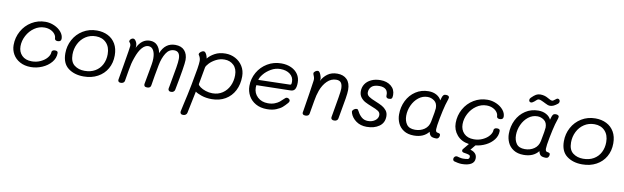

<svg xmlns="http://www.w3.org/2000/svg" viewBox="-50 -1265 6781 2086"><g transform="rotate(10 3340.5 -222.5)"><path d="M51 -205Q51 -288 90.5 -359Q130 -430 198.5 -471.5Q267 -513 350 -513Q400 -513 447.5 -492Q495 -471 524 -436Q553 -401 553 -362Q553 -329 514 -329Q499 -329 490 -336Q481 -343 481 -356Q481 -378 464.5 -400Q448 -422 418 -436Q388 -450 350 -450Q290 -450 238.5 -414.5Q187 -379 157 -322Q127 -265 127 -205Q127 -143 166 -103.5Q205 -64 275 -64Q327 -64 372 -85Q417 -106 443 -138Q469 -170 469 -201Q469 -211 479 -218Q489 -225 504 -225Q520 -225 528.5 -219.5Q537 -214 537 -200Q537 -144 498.5 -98.5Q460 -53 399.5 -27Q339 -1 275 -1Q206 -1 155 -29Q104 -57 77.5 -103.5Q51 -150 51 -205Z M620 -214Q620 -295 657.5 -364.5Q695 -434 763 -475.5Q831 -517 917 -517Q985 -517 1038.5 -490Q1092 -463 1122.5 -410.5Q1153 -358 1153 -283Q1153 -201 1116.5 -137Q1080 -73 1013 -36.5Q946 0 858 0Q755 0 687.5 -51.5Q620 -103 620 -214ZM1075 -283Q1075 -362 1031.5 -407.5Q988 -453 917 -453Q853 -453 803.5 -420.5Q754 -388 726.5 -333Q699 -278 699 -214Q699 -133 745 -97.5Q791 -62 858 -62Q925 -62 974 -90.5Q1023 -119 1049 -169.5Q1075 -220 1075 -283Z M1919 -368Q1919 -310 1865 -32Q1863 -19 1852 -9.5Q1841 0 1823 0Q1805 0 1797 -10.5Q1789 -21 1792 -34L1797 -59Q1824 -207 1834.5 -270Q1845 -333 1845 -368Q1845 -451 1780 -451Q1724 -451 1690 -396.5Q1656 -342 1641 -263Q1617 -139 1601 -34Q1597 -2 1559 -2Q1538 -2 1530 -12Q1522 -22 1525 -36L1552 -184L1565 -258Q1571 -293 1571 -324Q1571 -379 1552 -413Q1533 -447 1495 -447Q1460 -447 1426.5 -409.5Q1393 -372 1366 -294Q1352 -255 1345 -225.5Q1338 -196 1332 -160Q1331 -153 1327 -132Q1317 -80 1310 -31Q1308 -18 1296.5 -10Q1285 -2 1268 -2Q1251 -2 1243.5 -10.5Q1236 -19 1238 -32L1266 -195Q1301 -401 1301 -415Q1301 -435 1289 -449Q1288 -451 1284.5 -454.5Q1281 -458 1281 -463Q1281 -477 1293.5 -488Q1306 -499 1318 -499Q1333 -499 1344 -485Q1355 -471 1360 -455Q1364 -441 1364 -425Q1364 -416 1363 -411L1362 -404Q1412 -508 1503 -508Q1554 -508 1584 -476Q1614 -444 1623 -392Q1670 -511 1782 -511Q1849 -511 1884 -472Q1919 -433 1919 -368Z M2556 -299Q2556 -211 2521 -143Q2486 -75 2421.5 -37Q2357 1 2271 1Q2209 1 2158 -16.5Q2107 -34 2089 -50L2067 56L2039 192Q2036 207 2024 215.5Q2012 224 1995 224Q1976 224 1968.5 213Q1961 202 1964 189L1979 120Q2008 -4 2030 -118Q2053 -237 2062.5 -297Q2072 -357 2072 -384Q2072 -415 2056 -441Q2056 -442 2052.5 -445.5Q2049 -449 2049 -456Q2049 -470 2066 -483Q2083 -496 2097 -496Q2107 -496 2115 -488Q2135 -465 2142 -424Q2169 -459 2218.5 -486Q2268 -513 2337 -513Q2395 -513 2445 -486.5Q2495 -460 2525.5 -411.5Q2556 -363 2556 -299ZM2478 -299Q2478 -370 2437.5 -408.5Q2397 -447 2337 -447Q2287 -447 2243.5 -424.5Q2200 -402 2172 -372Q2144 -342 2141 -324L2137 -301Q2112 -162 2107 -135Q2109 -122 2133 -104.5Q2157 -87 2193.5 -75Q2230 -63 2268 -63Q2332 -63 2379.5 -95Q2427 -127 2452.5 -180.5Q2478 -234 2478 -299Z M2651 -212Q2651 -292 2690.5 -361.5Q2730 -431 2799 -472Q2868 -513 2952 -513Q3013 -513 3061 -491Q3109 -469 3135.5 -429.5Q3162 -390 3162 -338Q3162 -288 3147.5 -264.5Q3133 -241 3099 -241L2724 -233Q2722 -215 2722 -208Q2722 -144 2766.5 -102.5Q2811 -61 2881 -61Q2923 -61 2955 -73.5Q2987 -86 3006.5 -102Q3026 -118 3056 -147Q3065 -156 3076 -156Q3088 -156 3099 -147.5Q3110 -139 3110 -128Q3110 -115 3098 -102Q3071 -71 3048 -51Q3025 -31 2982.5 -13.5Q2940 4 2881 4Q2809 4 2757 -25.5Q2705 -55 2678 -104.5Q2651 -154 2651 -212ZM3081 -302Q3093 -302 3096 -309.5Q3099 -317 3099 -337Q3099 -388 3058.5 -419.5Q3018 -451 2952 -451Q2897 -451 2849 -423Q2801 -395 2770 -357Q2739 -319 2735 -293Z M3715 -355Q3715 -321 3705 -259Q3695 -197 3673 -77L3665 -32Q3663 -18 3651.5 -9.5Q3640 -1 3622 -1Q3604 -1 3595 -9.5Q3586 -18 3588 -32L3596 -77Q3614 -179 3626.5 -254.5Q3639 -330 3639 -354Q3639 -398 3623 -420Q3607 -442 3570 -442Q3513 -442 3469.5 -399Q3426 -356 3402 -290Q3383 -238 3373 -174L3348 -29Q3346 -15 3335 -7.5Q3324 0 3306 0Q3287 0 3278.5 -8Q3270 -16 3272 -29Q3274 -45 3276 -51Q3311 -265 3328 -388Q3329 -394 3329 -404Q3329 -416 3325 -428.5Q3321 -441 3314 -457Q3312 -463 3312 -467Q3312 -480 3327 -491Q3342 -502 3356 -502Q3369 -502 3380 -483Q3387 -472 3394 -449Q3401 -426 3399 -415L3395 -397Q3420 -446 3463 -477.5Q3506 -509 3570 -509Q3638 -509 3676.5 -469.5Q3715 -430 3715 -355Z M3800 -114Q3796 -126 3796 -133Q3799 -147 3813.5 -157.5Q3828 -168 3843 -168Q3852 -168 3857 -162.5Q3862 -157 3869 -143Q3886 -109 3914.5 -84.5Q3943 -60 3985 -60Q4032 -60 4064 -84.5Q4096 -109 4096 -144Q4096 -172 4072 -188Q4048 -204 3997 -223Q3951 -241 3922.5 -256.5Q3894 -272 3873.5 -299Q3853 -326 3853 -366Q3853 -410 3876 -445Q3899 -480 3942.5 -500.5Q3986 -521 4044 -521Q4115 -521 4160.5 -484Q4206 -447 4206 -385Q4206 -357 4198 -347Q4190 -337 4167 -337Q4151 -337 4143 -345Q4135 -353 4136 -365Q4139 -412 4114.5 -434Q4090 -456 4044 -456Q3983 -456 3956.5 -430Q3930 -404 3930 -366Q3930 -338 3955.5 -320.5Q3981 -303 4032 -283Q4077 -265 4105.5 -249Q4134 -233 4154 -207.5Q4174 -182 4174 -144Q4174 -72 4119.5 -33.5Q4065 5 3982 5Q3913 5 3865 -29.5Q3817 -64 3800 -114Z M4799 -428Q4793 -414 4783 -377Q4766 -314 4748.5 -223.5Q4731 -133 4731 -100Q4731 -83 4737 -74.5Q4743 -66 4759 -65Q4771 -63 4777 -58.5Q4783 -54 4783 -44Q4783 -26 4773.5 -14Q4764 -2 4748 -2Q4708 -2 4691 -14.5Q4674 -27 4666 -61Q4611 9 4503 9Q4436 9 4391.5 -19.5Q4347 -48 4326.5 -93.5Q4306 -139 4306 -189Q4306 -272 4340.5 -341.5Q4375 -411 4437.5 -452Q4500 -493 4580 -493Q4630 -493 4667.5 -472Q4705 -451 4720 -417L4730 -450Q4735 -467 4744 -477Q4753 -487 4771 -487Q4788 -487 4798 -480.5Q4808 -474 4808 -464Q4808 -458 4804.5 -445.5Q4801 -433 4799 -428ZM4688 -325Q4688 -380 4654 -405Q4620 -430 4580 -430Q4525 -430 4480.5 -395Q4436 -360 4410.5 -304Q4385 -248 4385 -189Q4385 -132 4412.5 -93.5Q4440 -55 4505 -55Q4564 -55 4608 -85.5Q4652 -116 4663 -173Q4688 -300 4688 -325Z M5004 -205Q5004 -143 5043 -103.5Q5082 -64 5152 -64Q5204 -64 5249 -85Q5294 -106 5320 -138Q5346 -170 5346 -201Q5346 -211 5356 -218Q5366 -225 5381 -225Q5397 -225 5405.5 -219.5Q5414 -214 5414 -200Q5414 -148 5381 -105Q5348 -62 5294.5 -35Q5241 -8 5182 -2L5136 54Q5169 62 5189 82.5Q5209 103 5209 136Q5209 180 5171.5 201.5Q5134 223 5070 223Q5051 223 5026 218.5Q5001 214 4986 209Q4970 203 4970 184Q4970 170 4980 160Q4990 150 5004 150Q5008 151 5031 157Q5054 163 5072 163Q5108 163 5125.5 158Q5143 153 5143 132Q5143 117 5131.5 112Q5120 107 5101 103.5Q5082 100 5075 99Q5063 98 5056 92Q5049 86 5049 77Q5049 71 5052 65L5109 -4Q5024 -16 4976 -72.5Q4928 -129 4928 -205Q4928 -288 4967.5 -359Q5007 -430 5075.5 -471.5Q5144 -513 5227 -513Q5277 -513 5324.5 -492Q5372 -471 5401 -436Q5430 -401 5430 -362Q5430 -329 5391 -329Q5376 -329 5367 -336Q5358 -343 5358 -356Q5358 -378 5341.5 -400Q5325 -422 5295 -436Q5265 -450 5227 -450Q5167 -450 5115.5 -414.5Q5064 -379 5034 -322Q5004 -265 5004 -205Z M6010 -428Q6004 -414 5994 -377Q5977 -314 5959.5 -223.5Q5942 -133 5942 -100Q5942 -83 5948 -74.5Q5954 -66 5970 -65Q5982 -63 5988 -58.5Q5994 -54 5994 -44Q5994 -26 5984.5 -14Q5975 -2 5959 -2Q5919 -2 5902 -14.5Q5885 -27 5877 -61Q5822 9 5714 9Q5647 9 5602.5 -19.5Q5558 -48 5537.5 -93.5Q5517 -139 5517 -189Q5517 -272 5551.5 -341.5Q5586 -411 5648.5 -452Q5711 -493 5791 -493Q5841 -493 5878.5 -472Q5916 -451 5931 -417L5941 -450Q5946 -467 5955 -477Q5964 -487 5982 -487Q5999 -487 6009 -480.5Q6019 -474 6019 -464Q6019 -458 6015.5 -445.5Q6012 -433 6010 -428ZM5899 -325Q5899 -380 5865 -405Q5831 -430 5791 -430Q5736 -430 5691.5 -395Q5647 -360 5621.5 -304Q5596 -248 5596 -189Q5596 -132 5623.5 -93.5Q5651 -55 5716 -55Q5775 -55 5819 -85.5Q5863 -116 5874 -173Q5899 -300 5899 -325ZM5672 -591Q5672 -604 5684 -616Q5713 -645 5734 -657Q5755 -669 5781 -669Q5827 -669 5865 -647Q5871 -644 5882.5 -637.5Q5894 -631 5901.5 -628Q5909 -625 5916 -625Q5929 -625 5948 -642Q5964 -657 5976 -657Q5986 -657 5993 -649Q6000 -641 6000 -630Q6000 -616 5989 -605Q5964 -585 5944 -575.5Q5924 -566 5904 -566Q5881 -566 5849 -584L5829 -594Q5824 -596 5806 -604.5Q5788 -613 5775 -613Q5765 -613 5755.5 -606Q5746 -599 5728 -582Q5709 -566 5695 -566Q5684 -566 5678 -572.5Q5672 -579 5672 -591Z M6120 -214Q6120 -295 6157.5 -364.5Q6195 -434 6263 -475.5Q6331 -517 6417 -517Q6485 -517 6538.5 -490Q6592 -463 6622.5 -410.5Q6653 -358 6653 -283Q6653 -201 6616.5 -137Q6580 -73 6513 -36.5Q6446 0 6358 0Q6255 0 6187.5 -51.5Q6120 -103 6120 -214ZM6575 -283Q6575 -362 6531.5 -407.5Q6488 -453 6417 -453Q6353 -453 6303.5 -420.5Q6254 -388 6226.5 -333Q6199 -278 6199 -214Q6199 -133 6245 -97.5Q6291 -62 6358 -62Q6425 -62 6474 -90.5Q6523 -119 6549 -169.5Q6575 -220 6575 -283Z"/></g></svg>

Font: Mali
Style: Italic
Weight: 400
Italic angle: -10°
Version: Version 1.000; ttfautohint (v1.6)